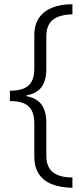

<svg xmlns="http://www.w3.org/2000/svg" viewBox="-20 -734 399 912"><path d="M324 158Q267 157 226.5 141Q186 125 164.5 92Q143 59 143 11V-148Q143 -186 130.5 -209.5Q118 -233 92.5 -243.5Q67 -254 27 -254V-303Q67 -303 92.5 -313.5Q118 -324 130.5 -347Q143 -370 143 -408V-568Q143 -616 165 -648.5Q187 -681 227.5 -697.5Q268 -714 324 -714V-666Q283 -665 255.5 -654Q228 -643 214 -620.5Q200 -598 200 -561V-404Q200 -353 178 -321.5Q156 -290 106 -281V-277Q156 -268 178 -236Q200 -204 200 -153V6Q200 42 214 64.5Q228 87 255.5 98Q283 109 324 109Z"/></svg>

Font: Noto Sans Georgian Light
Style: Regular
Weight: 300
Version: Version 2.002